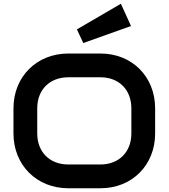

<svg xmlns="http://www.w3.org/2000/svg" viewBox="-20 -996 901 1026"><path d="M809 -417C809 -587 685 -710 517 -710H345C177 -710 52 -587 52 -417V-283C52 -113 177 10 345 10H517C685 10 809 -113 809 -283ZM682 -283C682 -183 615 -117 516 -117H345C246 -117 179 -183 179 -283V-417C179 -517 246 -583 345 -583H517C615 -583 682 -517 682 -417ZM626 -976 391 -839 425 -766 680 -857Z"/></svg>

Font: Audiowide
Style: Regular
Weight: 400
Designer: Astigmatic (AOETI)
Foundry: Astigmatic (AOETI)
Version: Version 1.002